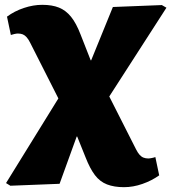

<svg xmlns="http://www.w3.org/2000/svg" viewBox="-20 -546 710 796"><path d="M494 230Q453 230 423.5 218.5Q394 207 373.5 180Q353 153 335 107L300 20H298L227 216L23 224L5 213L222 -138L105 -369Q98 -383 90.5 -391.5Q83 -400 74.5 -403.5Q66 -407 54 -407Q49 -407 39.5 -405Q30 -403 25 -401L9 -477Q40 -500 79 -513Q118 -526 155 -526Q196 -526 224.5 -514.5Q253 -503 274.5 -476.5Q296 -450 314 -403L356 -296H358L448 -517L651 -525L670 -514L433 -146L544 73Q551 87 558.5 95.5Q566 104 575 107.5Q584 111 595 111Q600 111 610 109Q620 107 624 105L640 181Q609 203 570.5 216.5Q532 230 494 230Z"/></svg>

Font: Literata Black
Style: Regular
Weight: 900
Designer: Latin by Veronika Burian and Jose Scaglione. Greek by Irene Vlachou. Cyrillic by Vera Evstafieva.
Foundry: TypeTogether
Version: Version 3.103;gftools[0.9.29]